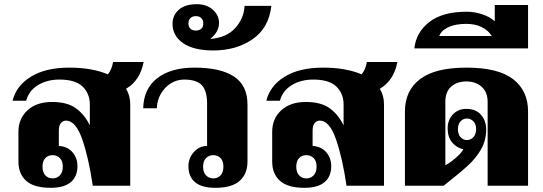

<svg xmlns="http://www.w3.org/2000/svg" viewBox="-20 -887 2592 917"><path d="M582 -463Q602 -431 602 -388V0H423Q404 -131 373 -221Q342 -311 295 -311Q282 -311 271.5 -300Q261 -289 261 -261V-190Q304 -187 327 -159Q350 -131 350 -94Q350 -44 318 -17Q286 10 222 10Q142 10 105 -23.5Q68 -57 68 -115V-258Q68 -320 111 -360Q154 -400 229 -400Q301 -400 342.5 -370Q384 -340 409 -288V-388Q409 -440 374.5 -473.5Q340 -507 264 -507Q205 -507 161.5 -480.5Q118 -454 105 -406H40Q58 -478 128 -521Q198 -564 311 -564Q419 -564 495 -532Q514 -554 520 -591H666Q649 -502 582 -463ZM231 -146Q210 -146 196.5 -132Q183 -118 183 -91Q183 -64 196.5 -49.5Q210 -35 231 -35Q252 -35 266 -49.5Q280 -64 280 -91Q280 -118 266 -132Q252 -146 231 -146Z M880 -93Q880 -132 906 -161Q932 -190 969 -190V-393Q969 -453 944 -480Q919 -507 859 -507Q825 -507 796 -489Q767 -471 748.5 -439.5Q730 -408 729 -370H664Q666 -463 731 -513.5Q796 -564 909 -564Q1033 -564 1097.5 -521.5Q1162 -479 1162 -388V-115Q1162 -57 1125 -23.5Q1088 10 1008 10Q944 10 912 -16.5Q880 -43 880 -93ZM1047 -91Q1047 -118 1033.5 -132Q1020 -146 999 -146Q978 -146 964 -132Q950 -118 950 -91Q950 -64 964 -49.5Q978 -35 999 -35Q1020 -35 1033.5 -49.5Q1047 -64 1047 -91Z M804 -773Q804 -814 834 -840.5Q864 -867 920 -867Q967 -867 996.5 -840.5Q1026 -814 1026 -778Q1026 -734 984 -701Q1062 -707 1103.5 -753Q1145 -799 1148 -859H1276Q1264 -753 1186 -699.5Q1108 -646 999 -646Q905 -646 854.5 -681Q804 -716 804 -773ZM951 -775Q951 -791 941.5 -800.5Q932 -810 915 -810Q899 -810 889.5 -800.5Q880 -791 880 -775Q880 -759 889.5 -750Q899 -741 915 -741Q932 -741 941.5 -750Q951 -759 951 -775Z M1794 -463Q1814 -431 1814 -388V0H1635Q1616 -131 1585 -221Q1554 -311 1507 -311Q1494 -311 1483.5 -300Q1473 -289 1473 -261V-190Q1516 -187 1539 -159Q1562 -131 1562 -94Q1562 -44 1530 -17Q1498 10 1434 10Q1354 10 1317 -23.5Q1280 -57 1280 -115V-258Q1280 -320 1323 -360Q1366 -400 1441 -400Q1513 -400 1554.5 -370Q1596 -340 1621 -288V-388Q1621 -440 1586.5 -473.5Q1552 -507 1476 -507Q1417 -507 1373.5 -480.5Q1330 -454 1317 -406H1252Q1270 -478 1340 -521Q1410 -564 1523 -564Q1631 -564 1707 -532Q1726 -554 1732 -591H1878Q1861 -502 1794 -463ZM1443 -146Q1422 -146 1408.5 -132Q1395 -118 1395 -91Q1395 -64 1408.5 -49.5Q1422 -35 1443 -35Q1464 -35 1478 -49.5Q1492 -64 1492 -91Q1492 -118 1478 -132Q1464 -146 1443 -146Z M1914 -355Q1914 -454 1986 -509Q2058 -564 2208 -564Q2359 -564 2430.5 -509Q2502 -454 2502 -355V0H2309V-400Q2309 -447 2280.5 -472.5Q2252 -498 2208 -498Q2163 -498 2135 -473.5Q2107 -449 2107 -400V-98Q2126 -107 2155 -131.5Q2184 -156 2193 -174Q2161 -181 2139.5 -206.5Q2118 -232 2118 -274Q2118 -314 2143 -340.5Q2168 -367 2207 -367Q2253 -367 2277.5 -338.5Q2302 -310 2302 -269Q2302 -217 2278 -174.5Q2254 -132 2214 -95.5Q2174 -59 2099 0H1914ZM2254 -270Q2254 -294 2241 -307.5Q2228 -321 2210 -321Q2192 -321 2179.5 -307.5Q2167 -294 2167 -270Q2167 -246 2179.5 -232Q2192 -218 2210 -218Q2228 -218 2241 -232Q2254 -246 2254 -270Z M2209 -831Q2247 -831 2284 -818.5Q2321 -806 2343 -785V-863H2502V-656H1959Q1967 -732 2030 -781.5Q2093 -831 2209 -831ZM2329 -715Q2311 -743 2280 -758Q2249 -773 2207 -773Q2155 -773 2121 -757Q2087 -741 2078 -715Z"/></svg>

Font: Trirong Black
Style: Regular
Weight: 900
Designer: Katatrad Team
Foundry: CadsonDemak
Version: Version 1.001